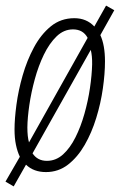

<svg xmlns="http://www.w3.org/2000/svg" viewBox="-25 -605 429 686"><path d="M23.9 61 -5.4 43.9 45.9 -44.9Q37.1 -63 32 -87.4Q26.9 -111.8 26.9 -142.6Q26.9 -179.7 33.7 -230.7Q40.5 -281.7 55.9 -335.4Q71.3 -389.2 96.2 -435.5Q121.1 -481.9 156.7 -511Q192.4 -540 240.7 -540Q284.2 -540 312 -510.3L354 -585L383.3 -568.4L333.5 -479.5Q350.1 -443.8 350.1 -385.7Q350.1 -341.8 342.5 -288.8Q335 -235.8 318.8 -183.3Q302.7 -130.9 277.6 -87.2Q252.4 -43.5 218 -16.8Q183.6 9.8 139.2 9.8Q95.2 9.8 67.9 -16.6ZM78.6 -96.2 288.1 -469.7Q272 -500 235.8 -500Q203.1 -500 177.2 -475.1Q151.4 -450.2 131.8 -409.9Q112.3 -369.6 99.4 -322.3Q86.4 -274.9 79.8 -229.5Q73.2 -184.1 72.8 -149.9Q72.8 -116.7 78.6 -96.2ZM142.6 -30.3Q174.8 -30.3 200.2 -53.2Q225.6 -76.2 244.6 -114.3Q263.7 -152.3 276.6 -198.2Q289.6 -244.1 296.4 -290.3Q303.2 -336.4 304.2 -375Q304.7 -405.3 299.3 -426.8L91.3 -57.1Q108.9 -30.3 142.6 -30.3Z"/></svg>

Font: Open Sans Condensed Light
Style: Italic
Weight: 300
Width: 3
Italic angle: -12°
Designer: Monotype Design Team
Foundry: Monotype Imaging Inc.
Version: Version 3.000; ttfautohint (v1.8.4)